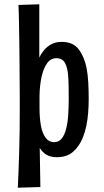

<svg xmlns="http://www.w3.org/2000/svg" viewBox="-20 -720 483 894"><path d="M63 154Q65 116 66.5 72Q68 28 69.5 -19.5Q71 -67 71.5 -115.5Q72 -164 72 -208Q72 -234 72 -268.5Q72 -303 71.5 -343Q71 -383 71 -426.5Q71 -470 70 -516Q69 -562 68.5 -608Q68 -654 66 -697L163 -700Q163 -639 163 -576.5Q163 -514 163 -452Q172 -471 186.5 -488Q201 -505 221 -515Q241 -525 267 -525Q320 -525 346 -491Q372 -457 383 -404Q389 -373 391 -335.5Q393 -298 393 -259Q393 -227 390.5 -195Q388 -163 382 -134Q376 -105 366 -80Q349 -38 320 -13Q291 12 245 12Q225 12 209.5 6.5Q194 1 183.5 -9Q173 -19 165 -31L168 151ZM164 -217Q164 -171 170.5 -135Q177 -99 192.5 -78.5Q208 -58 232 -58Q253 -58 266.5 -74Q280 -90 287 -117Q295 -146 297.5 -183.5Q300 -221 300 -260Q300 -292 299.5 -320.5Q299 -349 297 -372Q294 -407 282 -428Q270 -449 242 -449Q216 -449 199 -425Q182 -401 173.5 -362Q165 -323 164 -275Z"/></svg>

Font: Truculenta SemiBold
Style: Regular
Weight: 600
Version: Version 1.002